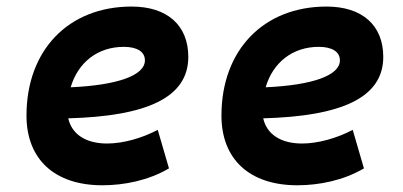

<svg xmlns="http://www.w3.org/2000/svg" viewBox="-20 -547 1212 577"><path d="M301.8 -115.7C237.8 -115.7 195.8 -143.6 185.1 -191.4C420.9 -197.8 545.9 -253.4 545.9 -376C545.9 -471.2 482.4 -527.3 375.5 -527.3C186 -527.3 59.6 -396.5 59.6 -199.7C59.6 -67.9 144.5 9.8 287.6 9.8C352.1 9.8 425.8 -4.4 487.8 -41L454.1 -156.7C404.8 -130.9 348.6 -115.7 301.8 -115.7ZM192.4 -284.7C214.4 -359.4 273.4 -406.2 352.1 -406.2C392.6 -406.2 415.5 -391.1 415.5 -365.7C415.5 -320.3 333.5 -291 192.4 -284.7Z M887.7 -115.7C823.7 -115.7 781.7 -143.6 771 -191.4C1006.8 -197.8 1131.8 -253.4 1131.8 -376C1131.8 -471.2 1068.4 -527.3 961.4 -527.3C772 -527.3 645.5 -396.5 645.5 -199.7C645.5 -67.9 730.5 9.8 873.5 9.8C938 9.8 1011.7 -4.4 1073.7 -41L1040 -156.7C990.7 -130.9 934.6 -115.7 887.7 -115.7ZM778.3 -284.7C800.3 -359.4 859.4 -406.2 938 -406.2C978.5 -406.2 1001.5 -391.1 1001.5 -365.7C1001.5 -320.3 919.4 -291 778.3 -284.7Z"/></svg>

Font: Cascadia Code NF
Style: Bold Italic
Weight: 700
Italic angle: -10°
Monospace: yes
Designer: Aaron Bell
Foundry: Saja Typeworks
Version: Version 2404.023